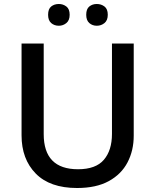

<svg xmlns="http://www.w3.org/2000/svg" viewBox="-20 -932 779 962"><path d="M650 -252Q650 -178 619 -118.5Q588 -59 525 -24.5Q462 10 366 10Q230 10 159 -62.5Q88 -135 88 -254V-714H199V-260Q199 -84 371 -84Q460 -84 500.5 -131.5Q541 -179 541 -261V-714H650ZM221 -858Q221 -887 236.5 -899.5Q252 -912 275 -912Q296 -912 312.5 -899.5Q329 -887 329 -858Q329 -830 312.5 -816.5Q296 -803 275 -803Q252 -803 236.5 -816.5Q221 -830 221 -858ZM412 -858Q412 -887 427.5 -899.5Q443 -912 465 -912Q487 -912 503.5 -899.5Q520 -887 520 -858Q520 -830 503.5 -816.5Q487 -803 465 -803Q443 -803 427.5 -816.5Q412 -830 412 -858Z"/></svg>

Font: Noto Sans Sora Sompeng Medium
Style: Regular
Weight: 500
Designer: Monotype Design Team. David Williams.
Foundry: Monotype Imaging Inc.
Version: Version 2.101; ttfautohint (v1.8.4.7-5d5b)